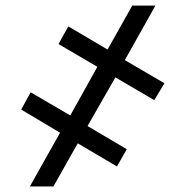

<svg xmlns="http://www.w3.org/2000/svg" viewBox="-20 -675 671 695"><path d="M397.7 -394.9 296.9 -218.8 438.9 -134.9 403.4 -72.4 261.4 -156.2 173.3 0H88.1L197.4 -194.6L56.8 -278.4L90.9 -340.9L234.4 -257.1L332.4 -433.2L191.8 -515.6L227.3 -579.5L369.3 -495.7L458.8 -654.8H542.6L431.8 -457.4L575.3 -373.6L538.4 -312.5Z"/></svg>

Font: Inter Zeller
Style: Regular
Weight: 400
Designer: Rasmus Andersson; Joe Bland
Foundry: zeller
Version: Version 3.015;git-dec3a8cb1